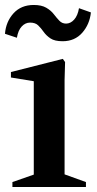

<svg xmlns="http://www.w3.org/2000/svg" viewBox="-20 -753 390 773"><path d="M30 0V-20L116 -50V-426L24 -441V-463L233 -516L242 -503L240 -431V-51L326 -20V0ZM0 -617Q4 -666 34.5 -699.5Q65 -733 116 -733Q147 -733 166 -722Q185 -711 196.5 -696Q208 -681 219 -669.5Q230 -658 246 -658Q264 -658 278.5 -674Q293 -690 298 -720L346 -703Q341 -655 311 -621Q281 -587 232 -587Q200 -587 183 -598.5Q166 -610 155.5 -625Q145 -640 133.5 -651Q122 -662 101 -662Q82 -662 67.5 -646.5Q53 -631 48 -601Z"/></svg>

Font: Wittgenstein Semibold
Style: Regular
Weight: 600
Designer: Jörg Drees
Foundry: Jörg Drees
Version: Version 1.303; ttfautohint (v1.8.4.7-5d5b)